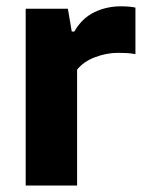

<svg xmlns="http://www.w3.org/2000/svg" viewBox="-20 -574 445 594"><path d="M59.5 0V-547H190L202 -476.5H210Q233 -517 271 -535.8Q309 -554.5 354.5 -554.5Q367 -554.5 378.5 -553.5Q390 -552.5 399 -550.5V-406.5Q386.5 -409 372.2 -409.8Q358 -410.5 345 -410.5Q310 -410.5 274.5 -397.2Q239 -384 218.5 -358.5V0Z"/></svg>

Font: Encode Sans
Style: Bold
Weight: 700
Designer: Multiple Designers
Foundry: Impallari Type
Version: Version 3.002; ttfautohint (v1.8.3) -l 8 -r 50 -G 200 -x 14 